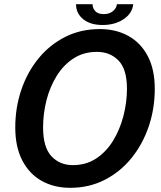

<svg xmlns="http://www.w3.org/2000/svg" viewBox="-20 -887 770 918"><path d="M315.5 11Q238.5 11 179.2 -22.2Q120 -55.5 86.5 -120Q53 -184.5 53 -277.5Q53 -372.5 81.8 -457.2Q110.5 -542 164 -607.5Q217.5 -673 291.8 -710.5Q366 -748 457.5 -748Q534.5 -748 593.8 -715.2Q653 -682.5 686.5 -618.8Q720 -555 720 -462Q720 -367.5 691 -282.2Q662 -197 608.5 -131Q555 -65 480.5 -27Q406 11 315.5 11ZM328.5 -97.5Q392 -97.5 440.2 -129.5Q488.5 -161.5 521 -214.8Q553.5 -268 570.2 -332.8Q587 -397.5 587 -462.5Q587 -556 546.8 -597.5Q506.5 -639 443.5 -639Q380 -639 331.8 -607.8Q283.5 -576.5 251 -524Q218.5 -471.5 202.2 -407.5Q186 -343.5 186 -277.5Q186 -183 225.8 -140.2Q265.5 -97.5 328.5 -97.5ZM343.5 -867H422.5Q422.5 -848 435.5 -833.8Q448.5 -819.5 476 -819.5Q503 -819.5 520 -833.8Q537 -848 539 -867H617Q612.5 -823 571 -795.2Q529.5 -767.5 470.5 -767.5Q412 -767.5 377.8 -795.2Q343.5 -823 343.5 -867Z"/></svg>

Font: Epilogue SemiBold
Style: Italic
Weight: 600
Italic angle: -12°
Designer: Tyler Finck
Foundry: Etcetera Type Co
Version: Version 2.111; ttfautohint (v1.8.3)